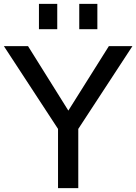

<svg xmlns="http://www.w3.org/2000/svg" viewBox="-32 -966 700 986"><path d="M266 0V-304L-12 -729H112L319 -398L527 -729H648L370 -304V0ZM168 -816V-946H262V-816ZM375 -816V-946H468V-816Z"/></svg>

Font: BDO Grotesk
Style: Regular
Weight: 400
Designer: Deni Anggara
Foundry: Lokal Container
Version: Version 2.000